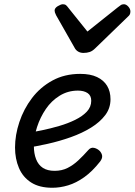

<svg xmlns="http://www.w3.org/2000/svg" viewBox="-20 -868 636 907"><path d="M227 19Q166 19 127 -6Q88 -31 69.5 -74.5Q51 -118 51 -171Q51 -230 71.5 -291.5Q92 -353 131 -404.5Q170 -456 227.5 -487.5Q285 -519 359 -519Q407 -519 438.5 -504Q470 -489 486 -462.5Q502 -436 502 -399Q502 -357 477 -324Q452 -291 410 -265Q368 -239 314.5 -220Q261 -201 205 -188.5Q149 -176 96 -168L103 -238Q137 -244 178 -252.5Q219 -261 260 -273Q301 -285 335.5 -302Q370 -319 390.5 -341Q411 -363 411 -392Q411 -417 393.5 -428.5Q376 -440 348 -440Q301 -440 262 -416Q223 -392 196.5 -353Q170 -314 155 -268Q140 -222 140 -178Q140 -143 150.5 -116Q161 -89 182.5 -75Q204 -61 238 -61Q272 -61 299 -74.5Q326 -88 350 -110.5Q374 -133 397 -159Q409 -173 424.5 -169.5Q440 -166 451 -155Q461 -144 462.5 -132Q464 -120 453 -105Q416 -58 378 -31Q340 -4 302 7.5Q264 19 227 19ZM565 -848Q576 -848 586 -837Q596 -826 596 -814Q596 -805 593 -799.5Q590 -794 585 -790L430 -640Q417 -627 404 -622.5Q391 -618 374 -618Q360 -618 349 -624.5Q338 -631 332 -643L245 -796Q241 -804 239.5 -809Q238 -814 238 -818Q238 -830 253 -839Q268 -848 277 -848Q287 -848 292.5 -843Q298 -838 303 -831L393 -719L536 -833Q543 -838 549.5 -843Q556 -848 565 -848Z"/></svg>

Font: Playwrite AU SA
Style: Regular
Weight: 400
Designer: Veronika Burian, José Scaglione
Foundry: TypeTogether
Version: Version 1.002